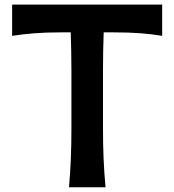

<svg xmlns="http://www.w3.org/2000/svg" viewBox="-20 -791 735 811"><path d="M271.5 0Q276.9 -63.5 279.3 -122.3Q281.7 -181.2 281.7 -253.4V-493.2Q281.7 -537.6 280.8 -576.4Q279.8 -615.2 278.8 -654.3H236.8Q173.3 -654.3 124.3 -650.4Q75.2 -646.5 31.2 -639.6V-771.5H665V-639.6Q621.6 -647 572.5 -650.6Q523.4 -654.3 459.5 -654.3H418Q416.5 -615.2 415.8 -576.4Q415 -537.6 415 -493.2V-253.4Q415 -181.2 417.5 -122.3Q419.9 -63.5 425.8 0Z"/></svg>

Font: Pinar SemiBold
Style: Regular
Weight: 600
Designer: Amin Abedi
Version: Version 3.000